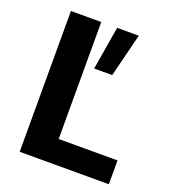

<svg xmlns="http://www.w3.org/2000/svg" viewBox="-122 -742 743 833"><g transform="rotate(20 250.0 -325.0)"><path d="M63.3 0H475V-110H203.3V-650H63.3ZM243.3 -450H326.7L376.7 -650H276.7Z"/></g></svg>

Font: Familjen Grotesk GF
Style: Bold
Weight: 700
Designer: Anders Wikstroem, Jonas Baeckman, Matilda Gysing, Kristian Moeller
Foundry: Familjen STHLM AB
Version: Version 2.000; Beta; Release 4; Build 6